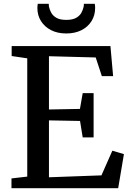

<svg xmlns="http://www.w3.org/2000/svg" viewBox="-20 -984 677 1004"><path d="M122.5 -60.5V-679L41 -691V-743H557.5L571.5 -586H512.5L480.5 -683.5L236 -690V-411.5L398 -414.5L412.5 -497H469.5V-265.5H412.5L398.5 -351.5L236 -354.5V-57L510.5 -67L567.5 -196L628 -178L598 0H40V-51ZM326.5 -809Q281 -809 247.2 -826.2Q213.5 -843.5 194.5 -873.5Q175.5 -903.5 175.5 -942Q175.5 -947.5 176 -953.2Q176.5 -959 177.5 -964H235Q235 -961.5 235.2 -957.8Q235.5 -954 236 -949.5Q239 -934.5 247.5 -918.2Q256 -902 274.8 -891Q293.5 -880 326.5 -880Q360 -880 378.8 -891Q397.5 -902 406 -918Q414.5 -934 417.5 -949.5Q418.5 -954 418.5 -957.8Q418.5 -961.5 418.5 -964H475.5Q476.5 -959 477 -953.5Q477.5 -948 477.5 -942.5Q477.5 -904 458.8 -873.8Q440 -843.5 406 -826.2Q372 -809 326.5 -809Z"/></svg>

Font: Merriweather Medium
Style: Regular
Weight: 500
Version: Version 2.100